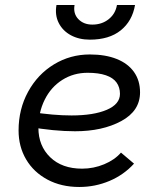

<svg xmlns="http://www.w3.org/2000/svg" viewBox="-20 -740 640 765"><path d="M54 -220Q54 -305 92 -374.5Q130 -444 195 -483.5Q260 -523 338 -523Q400 -523 445 -505Q490 -487 514 -453Q538 -419 538 -372Q538 -298 463 -257.5Q388 -217 279 -217Q196 -217 93 -235L104 -294Q193 -280 265 -280Q353 -280 405.5 -302.5Q458 -325 458 -366Q458 -392 444.5 -411Q431 -430 402 -440Q373 -450 329 -450Q273 -450 228 -421.5Q183 -393 158 -342.5Q133 -292 133 -231Q133 -159 180 -113.5Q227 -68 307 -68Q353 -68 395 -85.5Q437 -103 462 -132L514 -88Q473 -43 416 -19Q359 5 296 5Q224 5 169 -24.5Q114 -54 84 -105Q54 -156 54 -220ZM205 -720H277Q271 -686 292 -664Q313 -642 348 -642Q386 -642 413 -663.5Q440 -685 446 -720H518Q507 -656 461 -619Q415 -582 338 -582Q295 -582 262.5 -599.5Q230 -617 214 -648.5Q198 -680 205 -720Z"/></svg>

Font: Fixel Italic Variable Display Thin
Style: Italic
Weight: 100
Italic angle: -10°
Designer: AlfaBravo + MacPaw
Foundry: Kyrylo Tkachov, Marchela Mozhyna, Serhii Makarenko, Maria Weinstein, Zakhar Kryvoshyya
Version: Version 1.210;Glyphs 3.2 (3217)